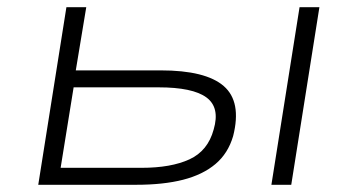

<svg xmlns="http://www.w3.org/2000/svg" viewBox="-20 -512 990 532"><path d="M86 0 164 -492H219L190 -317H425Q550 -317 600 -273.5Q650 -230 626 -135Q612 -87 577 -57.5Q542 -28 487.5 -14Q433 0 357 0ZM148 -47H372Q454 -47 505 -70.5Q556 -94 572 -153Q590 -214 552 -242Q514 -270 419 -270H184ZM732 0 810 -492H865L787 0Z"/></svg>

Font: Nunito Sans 7pt Expanded ExtraLight
Style: Italic
Weight: 250
Width: 7
Italic angle: -9°
Designer: Vernon Adams
Foundry: Vernon Adams
Version: Version 3.101;gftools[0.9.27]